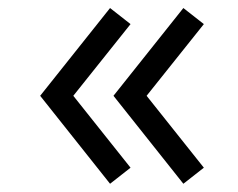

<svg xmlns="http://www.w3.org/2000/svg" viewBox="-20 -509 592 478"><path d="M305 -91.5 254 -51.5 80 -270.5 254 -489 305 -449 162.5 -270.5ZM487.5 -91.5 436.5 -51.5 262.5 -270.5 436.5 -489 487.5 -449 345 -270.5Z"/></svg>

Font: CCSD_manrope Medium
Style: Regular
Weight: 500
Designer: Mikhail Sharanda
Foundry: Mikhail Sharanda
Version: Version 4.503